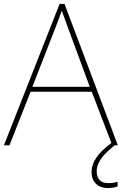

<svg xmlns="http://www.w3.org/2000/svg" viewBox="-20 -736 617 973"><path d="M470 131C470 80 516 36 562 0H577L307 -716H282L0 0H28L135 -271H445L545 -10L544 -11C474 41 444 87 444 135C444 190 480 217 526 217C547 217 565 213 576 209V185C565 189 547 192 528 192C489 192 470 170 470 131ZM325 -594 435 -296H144L260 -593C270 -620 283 -652 293 -682C306 -645 317 -617 325 -594Z"/></svg>

Font: Noto Sans Gurmukhi Thin
Style: Regular
Weight: 100
Designer: Jelle Bosma - Monotype Design Team
Foundry: Monotype Imaging Inc.
Version: Version 2.004